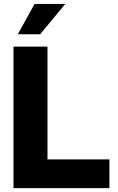

<svg xmlns="http://www.w3.org/2000/svg" viewBox="-20 -967 605 987"><path d="M49.3 0V-727.5H224.1V-147.5H542.5V0ZM71.8 -791 157.7 -946.8H315.4L186.5 -791Z"/></svg>

Font: Inter 28pt ExtraBold
Style: Regular
Weight: 800
Designer: Rasmus Andersson
Foundry: rsms
Version: Version 4.001;git-66647c0bb